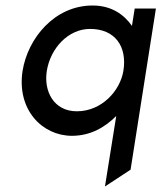

<svg xmlns="http://www.w3.org/2000/svg" viewBox="-20 -482 586 697"><path d="M62 -225C40 -83 134 11 241 11C310 11 362 -21 402 -61L361 195L454 134L546 -451H469L459 -388C431 -428 386 -462 316 -462C178 -462 81 -343 62 -225ZM150 -225C163 -306 227 -377 307 -377C398 -377 442 -313 428 -225C416 -152 349 -78 259 -78C175 -78 138 -151 150 -225Z"/></svg>

Font: Charger Pro
Style: BdObl
Weight: 700
Designer: Jasper
Foundry: Cannot Into Space Fonts
Version: Version 1.09